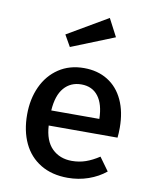

<svg xmlns="http://www.w3.org/2000/svg" viewBox="-92 -902 799 986"><g transform="rotate(10 307.5 -409.0)"><path d="M186.7 -233.8Q191.3 -154.4 231.5 -114.9Q271.8 -75.4 334.4 -75.4Q372.8 -75.4 406.7 -87.2Q440.5 -99 476.4 -122.6L526.2 -53.8Q487.7 -22.1 436.4 -4.1Q385.1 13.8 328.7 13.8Q246.2 13.8 187.2 -21.8Q128.2 -57.4 97.9 -121.5Q67.7 -185.6 67.7 -270.3Q67.7 -351.8 97.7 -416.7Q127.7 -481.5 183.6 -518.7Q239.5 -555.9 314.9 -555.9Q386.2 -555.9 438.7 -523.3Q491.3 -490.8 519.7 -429.7Q548.2 -368.7 548.2 -285.1Q548.2 -256.9 545.6 -233.8ZM186.2 -312.3H436.9Q435.4 -388.7 404.1 -429.7Q372.8 -470.8 315.9 -470.8Q260 -470.8 225.6 -431Q191.3 -391.3 186.2 -312.3ZM189.7 -709.2 400 -832.3 448.2 -740 223.6 -649.7Z"/></g></svg>

Font: Fira Code Fixed Medium
Style: Regular
Weight: 500
Monospace: yes
Designer: Carrois Corporate, Edenspiekermann AG, Nikita Prokopov
Foundry: Carrois Corporate, Edenspiekermann AG, Nikita Prokopov
Version: Version 5.002